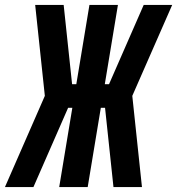

<svg xmlns="http://www.w3.org/2000/svg" viewBox="-53 -755 715 775"><path d="M-33 0 128 -368 89 -735H204L238 -415H255L308 -735H423L370 -415H387L527 -735H642L481 -368L520 0H405L371 -320H354L301 0H186L239 -320H222L82 0Z"/></svg>

Font: Iosevka Curly XBdEx
Style: Italic
Weight: 800
Width: 7
Italic angle: -9°
Monospace: yes
Designer: Belleve Invis
Foundry: Belleve Invis
Version: Version 11.1.0; ttfautohint (v1.8.3)